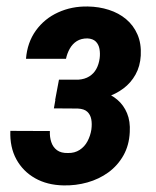

<svg xmlns="http://www.w3.org/2000/svg" viewBox="-20 -558 478 588"><path d="M246.1 -251.5 148.9 -252 160.6 -314H220.2Q239.7 -315.4 253.4 -324Q267.1 -332.5 274.9 -346.7Q282.7 -360.8 285.2 -379.4Q287.1 -394 284.7 -408Q282.2 -421.9 273.4 -430.7Q264.6 -439.5 247.6 -440.4Q228.5 -440.4 215.3 -432.1Q202.1 -423.8 193.8 -409.2Q185.5 -394.5 182.1 -377.9H59.6Q63.5 -427.7 89.8 -464.4Q116.2 -501 158 -520Q199.7 -539.1 249 -538.1Q283.2 -537.6 313.5 -527.8Q343.8 -518.1 366.2 -499.3Q388.7 -480.5 400.9 -452.6Q413.1 -424.8 411.1 -387.7Q409.2 -355 395 -329.6Q380.9 -304.2 357.7 -286.9Q334.5 -269.5 305.4 -260.5Q276.4 -251.5 246.1 -251.5ZM155.8 -287.1 237.3 -286.6Q268.6 -285.6 294.7 -277.1Q320.8 -268.6 339.8 -252.2Q358.9 -235.8 369.1 -211.2Q379.4 -186.5 377.4 -153.3Q375.5 -112.8 357.9 -81.8Q340.3 -50.8 311.8 -30Q283.2 -9.3 247.6 0.7Q211.9 10.7 174.3 9.8Q124.5 8.8 87.4 -12.2Q50.3 -33.2 30 -70.3Q9.8 -107.4 11.7 -157.2L132.8 -156.7Q131.8 -138.7 137 -123Q142.1 -107.4 154.5 -98.1Q167 -88.9 188 -89.4Q208.5 -88.9 223.9 -98.9Q239.3 -108.9 248 -125.5Q256.8 -142.1 259.8 -161.1Q262.2 -178.7 259.5 -192.9Q256.8 -207 247.3 -215.8Q237.8 -224.6 218.3 -225.6L145 -226.1Z"/></svg>

Font: Roboto Condensed SemiBold
Style: Italic
Weight: 600
Italic angle: -12°
Designer: Christian Robertson
Foundry: Google
Version: Version 3.008; 2023